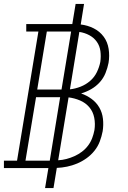

<svg xmlns="http://www.w3.org/2000/svg" viewBox="-35 -858 655 980"><path d="M195 102 212 0H-15V-38H52L161 -697H99V-735H332Q333 -735 333.5 -735Q334 -735 334 -735L351 -838H394L377 -733Q412 -729 443 -713.5Q474 -698 494 -671Q514 -644 519.5 -608.5Q525 -573 519 -537Q514 -511 503.5 -485Q493 -459 474 -438Q455 -417 430.5 -403Q406 -389 379 -381Q408 -371 432.5 -353Q457 -335 472 -309Q487 -283 490.5 -251.5Q494 -220 489 -188Q484 -162 474.5 -136.5Q465 -111 447.5 -89Q430 -67 407 -50.5Q384 -34 359 -23.5Q334 -13 307.5 -7.5Q281 -2 255 -1L238 102ZM155 -401H279L328 -697H204ZM322 -402Q322 -402 322 -402Q322 -402 322 -402Q349 -405 376 -415.5Q403 -426 425 -445Q447 -464 459.5 -490Q472 -516 477 -542Q481 -570 477.5 -597Q474 -624 459 -645Q444 -666 420.5 -678.5Q397 -691 370 -695L322 -402ZM95 -38H219L272 -362H149ZM262 -40Q283 -41 304 -46.5Q325 -52 345 -61Q365 -70 383 -83.5Q401 -97 414.5 -115Q428 -133 435.5 -153Q443 -173 447 -194Q452 -226 446 -257Q440 -288 421 -310.5Q402 -333 374 -345Q346 -357 315 -361Z"/></svg>

Font: Iosevka Curly Slab XLtExObl
Style: Regular
Weight: 200
Width: 7
Italic angle: -9°
Monospace: yes
Designer: Belleve Invis
Foundry: Belleve Invis
Version: Version 11.0.0; ttfautohint (v1.8.3)